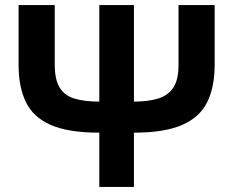

<svg xmlns="http://www.w3.org/2000/svg" viewBox="-20 -734 916 754"><path d="M823 -714V-480Q823 -392 793.5 -332.5Q764 -273 694.5 -243Q625 -213 506 -213V0H370V-213Q248 -213 179 -243.5Q110 -274 81.5 -333.5Q53 -393 53 -478V-714H195V-480Q195 -422 214 -390.5Q233 -359 272 -347Q311 -335 370 -335V-714H506V-335Q560 -335 599.5 -346.5Q639 -358 660 -389Q681 -420 681 -478V-714Z"/></svg>

Font: Noto IKEA Arabic
Style: Bold
Weight: 700
Designer: Monotype Design Team
Foundry: Monotype Imaging Inc.
Version: Version 1.200